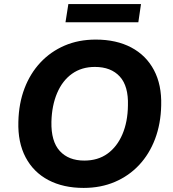

<svg xmlns="http://www.w3.org/2000/svg" viewBox="-20 -910 846 941"><path d="M390 11Q290 11 217 -27.5Q144 -66 105.5 -139Q67 -212 70 -313Q72 -403 100 -476.5Q128 -550 178 -603.5Q228 -657 296.5 -686.5Q365 -716 449 -716Q550 -716 623 -677.5Q696 -639 734.5 -566.5Q773 -494 770 -393Q768 -303 740 -229Q712 -155 662 -101.5Q612 -48 543 -18.5Q474 11 390 11ZM393 -123Q460 -123 507 -157Q554 -191 580 -252Q606 -313 607 -393Q610 -488 567 -535Q524 -582 445 -582Q380 -582 333 -548.5Q286 -515 260 -454Q234 -393 232 -313Q230 -217 273 -170Q316 -123 393 -123ZM301 -801 315 -890H671L658 -801Z"/></svg>

Font: Nunito Sans 11pt ExtraBold
Style: Italic
Weight: 800
Italic angle: -9°
Version: Version 3.101;gftools[0.9.27]